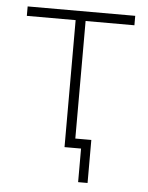

<svg xmlns="http://www.w3.org/2000/svg" viewBox="-49 -561 562 729"><g transform="rotate(5 232.0 -196.0)"><path d="M276 128H312V-36H251V-484H437V-520H27V-484H213V0H276Z"/></g></svg>

Font: Fixel Display ExtraLight
Style: Regular
Weight: 200
Designer: AlfaBravo + MacPaw
Foundry: Kyrylo Tkachov, Marchela Mozhyna, Serhii Makarenko, Maria Weinstein, Zakhar Kryvoshyya
Version: Version 1.211